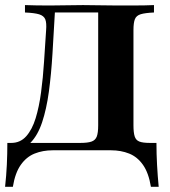

<svg xmlns="http://www.w3.org/2000/svg" viewBox="-20 -591 667 755"><path d="M0 143.5Q4.8 100 6.9 56.9Q8.9 13.7 8.9 -29H296Q325 -29 339.9 -34.3Q354.8 -39.5 360.5 -54Q366.1 -68.5 366.1 -98.4V-546L372.6 -541.9H188.7L196 -545.2Q191.1 -459.7 186.3 -379.4Q181.5 -299.2 172.2 -230.6Q162.9 -162.1 145.6 -110.1Q128.2 -58.1 99.2 -29Q70.2 0 24.2 0V-29Q59.7 -29 83.1 -55.2Q106.5 -81.5 120.2 -126.2Q133.9 -171 141.5 -228.2Q149.2 -285.5 153.2 -348.4Q157.3 -411.3 161.3 -471.8Q163.7 -500.8 158.1 -514.9Q152.4 -529 133.9 -534.7Q115.3 -540.3 78.2 -541.9V-571Q96.8 -570.2 123.8 -569.8Q150.8 -569.4 175.8 -569.4Q208.9 -569.4 241.1 -570.2Q273.4 -571 306.5 -571Q342.7 -571 372.2 -570.2Q401.6 -569.4 441.9 -569.4Q468.5 -569.4 495.6 -569.4Q522.6 -569.4 546.4 -569.8Q570.2 -570.2 585.5 -571V-541.9Q550.8 -540.3 533.5 -535.1Q516.1 -529.8 510.5 -515.7Q504.8 -501.6 504.8 -472.6V-98.4Q504.8 -69.4 509.7 -54.4Q514.5 -39.5 528.2 -34.3Q541.9 -29 569.4 -29H595.2Q595.2 14.5 597.6 57.7Q600 100.8 604 143.5H573.4Q564.5 88.7 542.3 57.3Q520.2 25.8 487.9 12.9Q455.6 0 416.9 0H187.1Q148.4 0 116.1 12.9Q83.9 25.8 61.7 57.3Q39.5 88.7 30.6 143.5Z"/></svg>

Font: Playfair 5pt SemiExpanded Light ExtraBold
Style: Regular
Weight: 800
Version: Version 2.001;gftools[0.9.30]